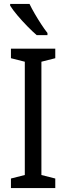

<svg xmlns="http://www.w3.org/2000/svg" viewBox="-20 -963 340 983"><path d="M263 0H36V-49L107 -67V-647L36 -665V-714H263V-665L192 -647V-67L263 -49ZM131 -943Q142 -920 158 -892.5Q174 -865 191 -839Q208 -813 223 -794V-783H168Q148 -800 120.5 -828Q93 -856 69 -884.5Q45 -913 32 -934V-943Z"/></svg>

Font: Noto Sans Gurmukhi Condensed
Style: Regular
Weight: 400
Width: 3
Designer: Jelle Bosma - Monotype Design Team
Foundry: Monotype Imaging Inc.
Version: Version 2.004; ttfautohint (v1.8.4.7-5d5b)